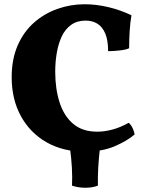

<svg xmlns="http://www.w3.org/2000/svg" viewBox="-20 -705 674 904"><path d="M379 9Q276 9 198.5 -35.5Q121 -80 78 -159Q35 -238 35 -341Q35 -426 63 -490.5Q91 -555 139.5 -598Q188 -641 250 -663Q312 -685 379 -685Q433 -685 490 -671.5Q547 -658 599 -633Q593 -599 590.5 -559Q588 -519 588 -478Q575 -471 543.5 -467.5Q512 -464 489 -464Q489 -516 475.5 -547.5Q462 -579 438.5 -593.5Q415 -608 383 -608Q343 -608 315 -588Q287 -568 271 -534Q255 -500 247.5 -457Q240 -414 240 -367Q240 -287 260.5 -223Q281 -159 324.5 -122Q368 -85 438 -85Q472 -85 509.5 -95Q547 -105 586 -127Q597 -117 604 -102.5Q611 -88 614 -72Q578 -41 519 -16Q460 9 379 9ZM319 169Q321 130 318.5 85Q316 40 309 -12H451Q445 40 442.5 85Q440 130 441 169Q416 179 382 179Q348 179 319 169Z"/></svg>

Font: Vollkorn Black
Style: Regular
Weight: 900
Designer: Friedrich Althausen
Foundry: Friedrich Althausen
Version: Version 5.000